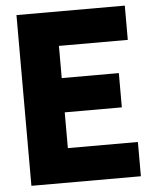

<svg xmlns="http://www.w3.org/2000/svg" viewBox="-53 -784 658 829"><g transform="rotate(-5 276.0 -370.0)"><path d="M220.5 -148.5H524V0H49.5V-740H519V-591.5H220.5V-452H468V-303.5H220.5Z"/></g></svg>

Font: Encode Sans Condensed ExtraBold
Style: Regular
Weight: 800
Width: 3
Designer: Multiple Designers
Foundry: Impallari Type
Version: Version 2.000